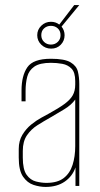

<svg xmlns="http://www.w3.org/2000/svg" viewBox="-20 -734 394 758"><path d="M160 4Q137 4 112.5 -4Q88 -12 71 -36.5Q54 -61 54 -112V-146Q54 -178 68.5 -202Q83 -226 103.5 -242.5Q124 -259 143.5 -269.5Q163 -280 172 -285Q212 -307 234.5 -323.5Q257 -340 267 -357.5Q277 -375 277 -400V-414Q277 -448 262.5 -463Q248 -478 226 -482Q204 -486 181 -486Q137 -486 115.5 -471Q94 -456 87.5 -431Q81 -406 81 -375V-334H65V-377Q65 -435 88 -468.5Q111 -502 181 -502Q235 -502 258.5 -488Q282 -474 287.5 -451.5Q293 -429 293 -402V0H278V-73Q266 -38 235.5 -17Q205 4 160 4ZM163 -12Q207 -12 231.5 -31Q256 -50 266.5 -83Q277 -116 277 -157V-341Q261 -319 233.5 -302.5Q206 -286 177 -269Q152 -255 127.5 -239.5Q103 -224 86.5 -200Q70 -176 70 -138V-112Q70 -65 85 -44Q100 -23 122 -17.5Q144 -12 163 -12ZM182 -542Q159 -542 143 -557.5Q127 -573 127 -595Q127 -617 143 -632.5Q159 -648 181 -648Q200 -648 214 -637L273 -714H293L223 -629Q235 -614 235 -595Q235 -573 220 -557.5Q205 -542 182 -542ZM181 -558Q197 -558 208 -568.5Q219 -579 219 -595Q219 -612 208 -622Q197 -632 181 -632Q165 -632 154 -622Q143 -612 143 -595Q143 -579 154 -568.5Q165 -558 181 -558Z"/></svg>

Font: Alumni Sans Pinstripe
Style: Regular
Weight: 400
Designer: Robert E. Leuschke
Foundry: Robert E. Leuschke
Version: Version 1.010; ttfautohint (v1.8.4.7-5d5b)